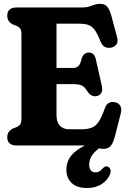

<svg xmlns="http://www.w3.org/2000/svg" viewBox="-20 -738 660 974"><path d="M183 -393.3H349.3Q368.3 -393.3 377.8 -402.7Q387.4 -412.2 392.9 -436.8Q398.7 -456.1 408 -463.7Q417.4 -471.3 429.9 -471.5Q457.9 -472 465.8 -438.6L496.2 -304Q501 -282.6 495.1 -269.5Q489.3 -256.3 475.4 -251.7Q461.9 -247.1 448.4 -252.4Q434.9 -257.7 425.7 -271.1Q416.5 -286.7 407.7 -295.3Q398.9 -303.8 386.8 -307.5Q374.8 -311.2 355.2 -311.2H183ZM16.8 -658.7Q16.8 -678.6 28.5 -689.3Q40.3 -700 62.4 -700H396.3Q417.8 -700 432.2 -704.8Q446.7 -709.5 459.3 -714Q472 -718.5 487.1 -718.5Q511.4 -718.5 523.6 -704.5Q535.9 -690.4 544.6 -659.2L574.6 -546.6Q579.9 -526.5 571.4 -513.8Q562.9 -501 546.4 -496.8Q528.8 -492.7 514.1 -499Q499.4 -505.2 490.5 -526.5Q479.2 -555.2 468.7 -573.3Q458.3 -591.4 446.2 -601.1Q434.1 -610.8 418.8 -614.3Q403.6 -617.8 382.5 -617.8H266.6V-155.5Q266.6 -119.2 283.4 -100.7Q300.3 -82.2 331.7 -82.2H393.2Q425.2 -82.2 445.8 -90.6Q466.4 -99 481.4 -122Q496.5 -145 511.9 -188.8Q519.5 -209.7 532.9 -216.4Q546.4 -223.2 564.7 -219Q583.7 -214.9 591 -199.6Q598.4 -184.4 592.4 -161.6L561.9 -42.1Q553.6 -11.6 541.1 2.8Q528.7 17.2 502.8 17.2Q489 17.2 476.6 12.9Q464.3 8.6 449.4 4.3Q434.5 0 413.6 0H62.4Q40.3 0 28.5 -10.7Q16.8 -21.5 16.8 -41.3Q16.8 -71.9 44.9 -85.8L64.8 -93.5Q78.4 -100.2 83.6 -109.1Q88.8 -118 88.8 -133.7V-566.3Q88.8 -582.1 83.6 -591Q78.4 -599.8 64.8 -606.5L44.9 -614.2Q16.8 -628.1 16.8 -658.7ZM488.1 -29.6 502.3 0.6Q466.2 23.6 449.3 46.3Q432.5 68.9 432.5 97.5Q432.5 117 441.4 126.7Q450.4 136.3 464.6 136.3Q474.4 136.3 483 132Q491.6 127.6 499.4 118.1Q506.2 110.8 512.2 107.5Q518.2 104.2 526 106.9Q534.1 109.3 539.3 120.1Q544.6 130.8 537 148.2Q526.1 175.6 495.8 195.7Q465.6 215.8 422.1 215.8Q370.6 215.8 343.6 190.4Q316.7 165.1 316.7 122.8Q316.7 88.4 334.2 61.1Q351.8 33.8 389.6 11.5Q427.4 -10.8 488.1 -29.6Z"/></svg>

Font: Fraunces 144pt S100 Black
Style: Regular
Weight: 900
Version: Version 1.000